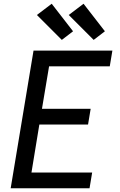

<svg xmlns="http://www.w3.org/2000/svg" viewBox="-20 -1005 640 1025"><path d="M37 0 159 -735H580L566 -651H242L204 -424H464L450 -340H190L148 -84H472L458 0ZM480 -792 347 -925 426 -985 540 -838ZM310 -792 177 -925 256 -985 370 -838Z"/></svg>

Font: Iosevka Curly MdExObl
Style: Regular
Weight: 500
Width: 7
Italic angle: -9°
Monospace: yes
Designer: Belleve Invis
Foundry: Belleve Invis
Version: Version 11.1.0; ttfautohint (v1.8.3)